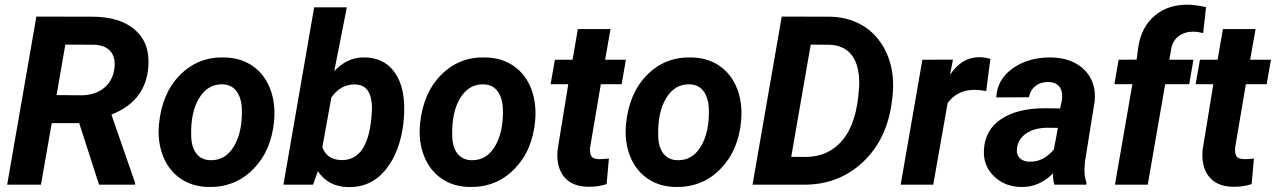

<svg xmlns="http://www.w3.org/2000/svg" viewBox="-20 -781 5395 812"><path d="M314.9 -260.3H198.7L153.3 0H10.3L133.8 -710.9L369.1 -710.4Q487.3 -710.4 551 -654.8Q614.7 -599.1 607.4 -500Q597.2 -353.5 451.2 -296.4L551.3 -7.8V0H398.9ZM219.2 -378.9 325.7 -377.9Q382.3 -378.9 419.2 -408.4Q456.1 -438 463.4 -488.8Q470.2 -536.1 448.2 -563Q426.3 -589.8 378.4 -591.8L256.3 -592.3Z M927.7 -538.1Q997.6 -537.1 1048.1 -502.2Q1098.6 -467.3 1122.3 -406Q1146 -344.7 1139.2 -270Q1127.9 -144 1051.5 -66.2Q975.1 11.7 862.8 9.8Q793.9 8.8 743.7 -25.6Q693.4 -60.1 669.4 -121.1Q645.5 -182.1 652.3 -255.9Q665 -386.7 741.2 -463.9Q817.4 -541 927.7 -538.1ZM788.6 -205.6Q789.6 -158.7 810.5 -131.6Q831.5 -104.5 869.6 -103.5Q933.1 -101.6 969.2 -161.9Q1005.4 -222.2 1002.9 -320.3Q1001 -367.2 980.2 -395.3Q959.5 -423.3 920.9 -424.3Q859.4 -426.3 822.5 -366.5Q785.6 -306.6 788.6 -205.6Z M1686.5 -262.7Q1671.9 -137.7 1610.4 -62.5Q1548.8 12.7 1451.2 10.3Q1367.7 8.3 1324.2 -57.1L1304.2 0H1178.7L1308.6 -750H1446.8L1393.6 -480Q1449.2 -540 1522.5 -538.1Q1599.1 -537.1 1642.8 -483.2Q1686.5 -429.2 1689.5 -334Q1690.4 -303.7 1686.5 -262.7ZM1549.8 -272.9Q1554.2 -314.5 1552.7 -337.4Q1547.4 -422.4 1482.4 -423.8Q1421.4 -425.8 1381.3 -368.7L1343.3 -158.7Q1361.8 -106 1422.4 -104Q1523.9 -101.1 1546.9 -251.5Z M2031.7 -538.1Q2101.6 -537.1 2152.1 -502.2Q2202.6 -467.3 2226.3 -406Q2250 -344.7 2243.2 -270Q2231.9 -144 2155.5 -66.2Q2079.1 11.7 1966.8 9.8Q1897.9 8.8 1847.7 -25.6Q1797.4 -60.1 1773.4 -121.1Q1749.5 -182.1 1756.3 -255.9Q1769 -386.7 1845.2 -463.9Q1921.4 -541 2031.7 -538.1ZM1892.6 -205.6Q1893.6 -158.7 1914.6 -131.6Q1935.5 -104.5 1973.6 -103.5Q2037.1 -101.6 2073.2 -161.9Q2109.4 -222.2 2106.9 -320.3Q2105 -367.2 2084.2 -395.3Q2063.5 -423.3 2024.9 -424.3Q1963.4 -426.3 1926.5 -366.5Q1889.6 -306.6 1892.6 -205.6Z M2562 -658.2 2539.1 -528.3H2627L2608.9 -424.8H2521L2476.1 -160.2Q2473.1 -135.3 2480 -122.1Q2486.8 -108.9 2513.2 -107.9Q2521 -107.4 2555.2 -110.4L2545.4 -2.4Q2508.8 9.8 2466.3 8.8Q2398.4 7.8 2365.2 -33.7Q2332 -75.2 2337.9 -146L2383.3 -424.8H2308.6L2326.7 -528.3H2401.4L2423.8 -658.2Z M2902.8 -538.1Q2972.7 -537.1 3023.2 -502.2Q3073.7 -467.3 3097.4 -406Q3121.1 -344.7 3114.3 -270Q3103 -144 3026.6 -66.2Q2950.2 11.7 2837.9 9.8Q2769 8.8 2718.8 -25.6Q2668.5 -60.1 2644.5 -121.1Q2620.6 -182.1 2627.4 -255.9Q2640.1 -386.7 2716.3 -463.9Q2792.5 -541 2902.8 -538.1ZM2763.7 -205.6Q2764.6 -158.7 2785.6 -131.6Q2806.6 -104.5 2844.7 -103.5Q2908.2 -101.6 2944.3 -161.9Q2980.5 -222.2 2978 -320.3Q2976.1 -367.2 2955.3 -395.3Q2934.6 -423.3 2896 -424.3Q2834.5 -426.3 2797.6 -366.5Q2760.7 -306.6 2763.7 -205.6Z M3162.6 0 3286.1 -710.9 3490.2 -710.4Q3562 -709 3619.4 -678Q3676.8 -647 3712.4 -588.9Q3748 -530.8 3755.4 -458Q3759.3 -415.5 3754.4 -371.1L3751 -345.2Q3729.5 -189 3628.2 -94.5Q3526.9 0 3382.3 0ZM3408.7 -592.3 3326.2 -117.7 3385.7 -117.2Q3484.4 -117.2 3544.2 -189.5Q3604 -261.7 3612.8 -407.7L3613.8 -423.3Q3615.2 -503.9 3583 -546.9Q3550.8 -589.8 3486.8 -591.8Z M4150.9 -396Q4122.6 -400.9 4104.5 -400.9Q4030.8 -402.8 3987.8 -345.7L3926.8 0H3789.1L3880.9 -528.3L4010.3 -528.8L3997.6 -464.4Q4047.4 -539.1 4120.6 -539.1Q4141.1 -539.1 4168.5 -532.2Z M4439 0Q4432.6 -20 4433.6 -47.9Q4374 11.7 4298.8 9.8Q4229.5 8.8 4183.8 -35.4Q4138.2 -79.6 4141.1 -144.5Q4144.5 -231 4213.6 -277.1Q4282.7 -323.2 4398.9 -323.2L4463.4 -322.3L4470.2 -354Q4473.1 -370.1 4471.7 -384.8Q4469.2 -407.7 4454.3 -420.7Q4439.5 -433.6 4415 -434.1Q4382.8 -435.1 4360.4 -418.2Q4337.9 -401.4 4331.5 -369.6L4193.4 -369.1Q4196.8 -444.8 4262.9 -491.9Q4329.1 -539.1 4426.3 -538.1Q4516.1 -536.1 4566.9 -484.6Q4617.7 -433.1 4609.4 -352.1L4568.8 -99.1L4566.4 -67.9Q4565.4 -33.2 4574.7 -9.3L4574.2 0ZM4333 -97.2Q4392.6 -95.2 4437 -148.9L4454.1 -240.2L4406.2 -240.7Q4330.1 -238.8 4296.4 -194.3Q4284.2 -178.2 4281.2 -154.8Q4277.3 -128.4 4292.2 -113Q4307.1 -97.7 4333 -97.2Z M4695.3 0 4769 -424.8H4692.9L4710.9 -528.3L4787.1 -528.8L4793.9 -581.5Q4806.6 -666 4862.8 -714.1Q4918.9 -762.2 5005.9 -761.2Q5035.6 -760.3 5080.6 -751L5068.4 -641.1Q5044.9 -647 5027.8 -647Q4991.2 -647.5 4965.1 -628.4Q4939 -609.4 4932.6 -571.3L4925.3 -528.3H5027.3L5009.3 -424.8H4907.7L4834 0Z M5290 -658.2 5267.1 -528.3H5355L5336.9 -424.8H5249L5204.1 -160.2Q5201.2 -135.3 5208 -122.1Q5214.8 -108.9 5241.2 -107.9Q5249 -107.4 5283.2 -110.4L5273.4 -2.4Q5236.8 9.8 5194.3 8.8Q5126.5 7.8 5093.3 -33.7Q5060.1 -75.2 5065.9 -146L5111.3 -424.8H5036.6L5054.7 -528.3H5129.4L5151.9 -658.2Z"/></svg>

Font: RobotoDraft
Style: Bold Italic
Weight: 700
Italic angle: -12°
Version: Version 2.001150; 2014